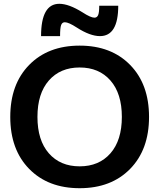

<svg xmlns="http://www.w3.org/2000/svg" viewBox="-20 -980 838 1010"><path d="M414 -915Q457 -887 477 -887Q490 -887 496 -900Q502 -913 502 -950H602Q602 -790 506 -790Q454 -790 384 -835Q341 -863 321 -863Q307 -863 301.5 -848Q296 -833 296 -790H196Q196 -960 292 -960Q342 -960 414 -915ZM133.5 -638.5Q233 -740 399 -740Q565 -740 664.5 -638.5Q764 -537 764 -365Q764 -193 664.5 -91.5Q565 10 399 10Q233 10 133.5 -91.5Q34 -193 34 -365Q34 -537 133.5 -638.5ZM237 -173.5Q297 -105 399 -105Q501 -105 561 -173.5Q621 -242 621 -365Q621 -488 561 -556.5Q501 -625 399 -625Q297 -625 237 -556.5Q177 -488 177 -365Q177 -242 237 -173.5Z"/></svg>

Font: M PLUS 1p
Style: Bold
Weight: 700
Version: Version 1.062